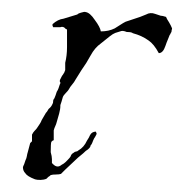

<svg xmlns="http://www.w3.org/2000/svg" viewBox="-20 -294 305 318"><path d="M47 4Q41 4 38 3Q25 -2 22 -7Q18 -11 18 -17Q18 -18 20 -22Q22 -28 22 -28Q24 -32 24.5 -35.5Q25 -39 26 -42Q27 -46 28 -49.5Q29 -53 30 -57L33 -60V-71Q35 -75 37 -77Q41 -81 42 -83Q44 -86 46 -89Q48 -92 49 -95Q51 -98 52.5 -101Q54 -104 56 -107Q58 -109 59 -111Q60 -113 61 -114Q65 -117 67 -122Q68 -123 68 -126Q68 -129 70 -131Q71 -133 72 -136Q73 -139 74 -142Q76 -145 77 -148Q78 -151 79 -154Q81 -157 79 -159Q79 -162 80 -163Q81 -165 82 -167Q83 -169 84 -170Q87 -174 88 -178V-190Q91 -202 91 -216V-245Q90 -245 90 -246H89Q85 -251 80 -249H68Q68 -250 67 -251V-254Q76 -262 85 -263L108 -270Q110 -272 114 -273Q120 -275 122 -274Q129 -273 137 -261Q146 -249 147 -242Q160 -242 170 -247Q175 -250 179.5 -253Q184 -256 188 -258Q191 -259 194 -260Q197 -261 200 -262Q203 -263 206 -264Q209 -265 212 -266L222 -270Q229 -274 237 -271L246 -268Q249 -268 255 -266Q256 -263 260 -257Q263 -252 265 -247Q265 -246 264.5 -244.5Q264 -243 264 -241Q263 -240 262.5 -238.5Q262 -237 261 -236Q260 -233 258 -228.5Q256 -224 254 -218Q250 -206 243 -206Q235 -221 226 -227Q215 -235 200 -239Q198 -241 190 -241Q183 -244 179 -242Q175 -241 171 -239.5Q167 -238 162 -234L147 -222Q137 -215 130 -202Q123 -189 115 -178L105 -162Q103 -158 99.5 -154Q96 -150 94 -146Q93 -144 89 -140Q85 -136 84 -133Q83 -129 82 -126Q81 -123 80 -120Q80 -116 79.5 -113Q79 -110 78 -106Q77 -102 76 -99Q75 -96 74 -92Q73 -88 71.5 -85Q70 -82 69 -78V-62Q68 -61 67 -61Q67 -61 65 -59Q64 -56 64 -42Q66 -35 66 -30.5Q66 -26 66 -24L68 -22Q75 -15 82 -21Q86 -23 88.5 -25.5Q91 -28 92 -29Q96 -33 97 -35Q98 -39 102 -41Q104 -43 106 -43Q108 -43 110 -45Q119 -50 124 -61Q128 -67 129 -70Q132 -76 139 -76V-75Q141 -73 139 -70Q137 -66 136 -65Q134 -61 133 -58Q132 -55 130 -53Q130 -49 122 -44Q118 -40 113.5 -36.5Q109 -33 105 -29L88 -13L81 -6Q78 -5 73 -5Q67 -5 64 -4Q62 -2 60 -1Q60 -1 57 2Q55 3 52 3.5Q49 4 47 4Z"/></svg>

Font: Estonia
Style: Regular
Weight: 400
Designer: Robert E. Leuschke
Foundry: Robert E. Leuschke
Version: Version 1.014; ttfautohint (v1.8.3)